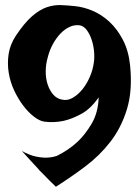

<svg xmlns="http://www.w3.org/2000/svg" viewBox="-20 -712 534 740"><path d="M267.6 -688.5Q300.8 -685.5 335.9 -670.9Q371.1 -656.2 401.4 -628.4Q431.6 -600.6 453.6 -558.6Q475.6 -516.6 481.4 -460Q491.2 -362.3 469.2 -291Q447.3 -219.7 405.8 -166Q364.3 -112.3 309.1 -70.8Q253.9 -29.3 195.3 7.8Q166 -20.5 149.4 -38.1L131.8 -55.7Q125 -64.5 114.3 -75.2Q105.5 -85 92.8 -98.6Q80.1 -112.3 64.5 -129.9Q94.7 -113.3 119.6 -108.4Q144.5 -103.5 162.1 -104.5Q182.6 -105.5 199.2 -111.3Q243.2 -132.8 278.3 -165Q308.6 -193.4 333.5 -235.8Q358.4 -278.3 360.4 -336.9Q329.1 -292 292.5 -272.5Q255.9 -252.9 224.6 -246.1Q187.5 -238.3 150.4 -243.2Q131.8 -246.1 110.4 -262.7Q88.9 -279.3 69.3 -305.2Q49.8 -331.1 34.7 -363.3Q19.5 -395.5 13.7 -431.2Q7.8 -466.8 13.2 -503.4Q18.6 -540 41 -574.2Q74.2 -624 103.5 -649.4Q132.8 -674.8 160.2 -684.1Q187.5 -693.4 213.9 -692.4Q240.2 -691.4 267.6 -688.5ZM164.1 -491.2Q156.2 -463.9 156.2 -436.5Q156.2 -409.2 163.6 -386.7Q170.9 -364.3 184.6 -348.1Q198.2 -332 218.8 -328.1Q239.3 -323.2 259.3 -334.5Q279.3 -345.7 296.4 -366.2Q313.5 -386.7 325.7 -414.6Q337.9 -442.4 341.8 -471.7Q344.7 -492.2 342.3 -516.1Q339.8 -540 332.5 -561Q325.2 -582 314 -596.7Q302.7 -611.3 288.1 -614.3Q268.6 -617.2 249.5 -608.9Q230.5 -600.6 213.9 -583.5Q197.3 -566.4 184.1 -542.5Q170.9 -518.6 164.1 -491.2Z"/></svg>

Font: Lakki Reddy
Style: Regular
Weight: 400
Designer: Appaji Ambarisha Darbha
Version: Version 1.0.4; ttfautohint (v1.2.42-39fb)